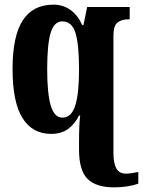

<svg xmlns="http://www.w3.org/2000/svg" viewBox="-20 -566 615 826"><path d="M320 78V48Q320 -34 325 -69H320Q301 -31 272 -10.5Q243 10 200 10Q119 10 76.5 -58.5Q34 -127 34 -269Q34 -411 78 -478.5Q122 -546 210 -546Q252 -546 283.5 -523Q315 -500 334 -458H339L355 -536H538V-483H534Q503 -483 485.5 -469Q468 -455 468 -413V91Q468 136 480.5 158.5Q493 181 522 181Q540 181 575 174V224Q530 240 470 240Q393 240 356.5 203.5Q320 167 320 78ZM320 -267Q320 -376 304.5 -425Q289 -474 248 -474Q213 -474 198 -425Q183 -376 183 -268Q183 -163 198.5 -111.5Q214 -60 248 -60Q287 -60 303.5 -111Q320 -162 320 -267Z"/></svg>

Font: Noto Serif CondExtraBold
Style: Regular
Weight: 800
Width: 3
Designer: Monotype Design Team
Foundry: Monotype Imaging Inc.
Version: Version 1.001